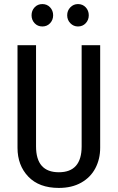

<svg xmlns="http://www.w3.org/2000/svg" viewBox="-20 -911 578 943"><path d="M472 -185Q472 -130 448.5 -85Q425 -40 379 -14Q333 12 269 12Q172 12 119 -43.5Q66 -99 66 -185V-689H157V-192Q157 -65 269 -65Q381 -65 381 -192V-689H472ZM241 -836Q241 -813 226 -797Q211 -781 188 -781Q165 -781 150 -797Q135 -813 135 -836Q135 -859 150 -875Q165 -891 188 -891Q211 -891 226 -875Q241 -859 241 -836ZM416 -836Q416 -813 401 -797Q386 -781 363 -781Q341 -781 325.5 -797Q310 -813 310 -836Q310 -859 325.5 -875Q341 -891 363 -891Q386 -891 401 -875Q416 -859 416 -836Z"/></svg>

Font: Fira Sans Extra Condensed
Style: Regular
Weight: 400
Width: 1
Designer: Carrois Corporate & Edenspiekermann AG
Foundry: Carrois Corporate GbR & Edenspiekermann AG
Version: Version 4.203